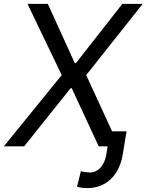

<svg xmlns="http://www.w3.org/2000/svg" viewBox="-38 -747 749 980"><path d="M206 -727.3H102.3L277 -363.6L-18.5 0H85.2L322.4 -296.9H328.1L465.9 0H511.4L504.3 44C494.3 100.9 460.2 133.5 421.9 133.5C413.4 133.5 383.5 130.7 375 126.4L355.1 206C373.6 211.6 387.8 213.1 407.7 213.1C507.1 213.1 571 143.5 588.1 44L608 -76.7H534.1L402 -363.6L690.3 -727.3H586.6L349.4 -424.7H343.8Z"/></svg>

Font: Margiela Sans
Style: Italic
Weight: 400
Italic angle: -9.39999°
Designer: Stefan Endress, Andreas Faust
Version: Version 1.100;FEAKit 1.0